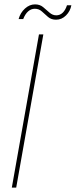

<svg xmlns="http://www.w3.org/2000/svg" viewBox="-20 -857 346 877"><path d="M34 0 158 -700H178L54 0ZM65 -770Q73 -799 94 -818Q115 -837 140 -837Q162 -837 177 -824.5Q192 -812 206 -799.5Q220 -787 237 -787Q254 -787 266.5 -799Q279 -811 286 -833H306Q301 -806 281.5 -786.5Q262 -767 236 -767Q214 -767 199.5 -779.5Q185 -792 171.5 -804.5Q158 -817 139 -817Q122 -817 108.5 -805Q95 -793 86 -770Z"/></svg>

Font: DM Sans Thin
Style: Italic
Weight: 250
Italic angle: -10°
Designer: Colophon Foundry, Jonny Pinhorn
Foundry: Colophon Foundry
Version: Version 4.004;gftools[0.9.30]